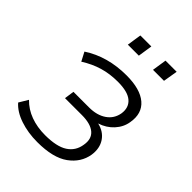

<svg xmlns="http://www.w3.org/2000/svg" viewBox="-201 -790 901 901"><g transform="rotate(45 249.0 -340.0)"><path d="M208 8Q146 8 94 -9.5Q42 -27 13 -60L40 -105Q71 -73 114.5 -57Q158 -41 210 -41Q287 -41 325.5 -66Q364 -91 371 -138Q379 -183 351.5 -206.5Q324 -230 266 -230H154L161 -279H265Q317 -279 351 -302.5Q385 -326 392 -368Q398 -411 369.5 -435.5Q341 -460 275 -460Q222 -460 176.5 -446.5Q131 -433 87 -405L64 -449Q157 -510 283 -510Q374 -510 418 -472.5Q462 -435 450 -367Q444 -329 416.5 -299Q389 -269 348 -256Q392 -246 414.5 -212.5Q437 -179 430 -131Q420 -70 366 -31Q312 8 208 8ZM352 -616 363 -688H437L425 -616ZM185 -616 196 -688H269L258 -616Z"/></g></svg>

Font: Mulish Light
Style: Italic
Weight: 300
Italic angle: -9°
Designer: Vernon Adams
Foundry: Vernon Adams
Version: Version 3.603; ttfautohint (v1.8.3)